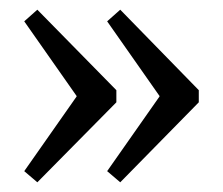

<svg xmlns="http://www.w3.org/2000/svg" viewBox="-20 -446 460 396"><path d="M220 -260V-235L57 -70L30 -93L138 -247V-248L30 -402L57 -426ZM390 -260V-235L228 -70L201 -93L309 -247V-248L201 -402L228 -426Z"/></svg>

Font: Gupter
Style: Regular
Weight: 400
Designer: Octavio Pardo
Version: Version 1.000